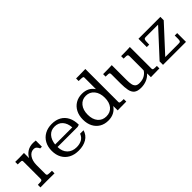

<svg xmlns="http://www.w3.org/2000/svg" viewBox="121 -1478 2338 2338"><g transform="rotate(-45 1289.5 -309.5)"><path d="M23.9 0V-44.4Q61.5 -44.4 77.1 -46.9Q92.8 -49.3 96.2 -56.2Q99.6 -63 99.6 -76.2V-371.1Q99.6 -388.2 86.2 -390.9Q72.8 -393.6 26.4 -393.6V-437Q33.7 -437 50 -437Q66.4 -437 80.6 -436.8Q94.7 -436.5 94.7 -436.5Q114.7 -436.5 135.7 -437.5Q156.7 -438.5 178.7 -439V-350.1Q202.1 -395.5 244.1 -421.4Q286.1 -447.3 342.8 -447.3Q364.7 -447.3 387.2 -444.3V-337.9Q379.9 -337.9 372.6 -337.9Q365.2 -337.9 357.9 -337.9Q348.1 -361.3 333.7 -375.2Q319.3 -389.2 293.5 -389.2Q245.6 -389.2 214.6 -344.2Q183.6 -299.3 182.6 -228Q182.6 -228 182.6 -212.6Q182.6 -197.3 182.6 -174.6Q182.6 -151.9 182.6 -128.7Q182.6 -105.5 182.6 -89.4Q182.6 -73.2 182.6 -71.8Q182.6 -50.8 200.7 -47.6Q218.8 -44.4 266.1 -44.4V0Q235.4 0 206.1 -0.5Q176.8 -1 134.8 -1Q98.6 -1 74.5 -0.5Q50.3 0 23.9 0Z M671.9 13.7Q598.1 13.7 545.2 -15.1Q492.2 -43.9 463.9 -95.9Q435.5 -147.9 435.5 -217.3Q435.5 -287.6 464.4 -339.8Q493.2 -392.1 545.4 -421.1Q597.7 -450.2 667 -450.2Q737.3 -450.2 788.1 -421.6Q838.9 -393.1 866.5 -339.1Q894 -285.2 894.5 -209.5L865.2 -200.7H519.5Q520.5 -122.6 565.2 -78.1Q609.9 -33.7 683.1 -33.7Q733.9 -33.7 772 -54Q810.1 -74.2 828.1 -121.1H887.2Q867.7 -54.2 810.5 -20.3Q753.4 13.7 671.9 13.7ZM520 -243.2H815.4Q809.6 -317.9 771.2 -360.4Q732.9 -402.8 668 -402.8Q606 -402.8 567.1 -359.9Q528.3 -316.9 520 -243.2Z M1185.5 10.3Q1121.6 10.3 1073.7 -18.1Q1025.9 -46.4 999.5 -97.7Q973.1 -148.9 973.1 -217.3Q973.1 -287.1 1000 -339.4Q1026.9 -391.6 1075.2 -420.7Q1123.5 -449.7 1187 -449.7Q1293.5 -449.7 1348.1 -368.7V-567.9Q1348.1 -580.6 1335 -583.5Q1321.8 -586.4 1290.5 -586.9Q1285.6 -586.9 1280.3 -586.9Q1274.9 -586.9 1269 -586.9V-631.3Q1281.2 -631.3 1293 -631.3Q1304.7 -631.3 1316.4 -631.3Q1346.7 -631.8 1375.7 -632.3Q1404.8 -632.8 1430.2 -633.3V-62.5Q1430.2 -51.3 1440.9 -47.9Q1451.7 -44.4 1482.4 -43.5Q1486.8 -43.5 1491.7 -43.5Q1496.6 -43.5 1502 -43.5V0Q1488.3 0.5 1474.4 0.2Q1460.4 0 1446.3 0.5Q1421.9 0.5 1398.2 1Q1374.5 1.5 1352.5 2Q1352.5 1 1352.5 -14.6Q1352.5 -30.3 1352.3 -48.3Q1352.1 -66.4 1351.6 -74.2Q1324.2 -32.7 1282.2 -11.2Q1240.2 10.3 1185.5 10.3ZM1204.1 -43Q1272.5 -43 1311.8 -89.8Q1351.1 -136.7 1351.1 -217.8Q1351.1 -299.3 1310.3 -349.1Q1269.5 -398.9 1202.6 -398.9Q1137.2 -398.9 1096.9 -349.6Q1056.6 -300.3 1056.6 -218.8Q1056.6 -138.2 1096.7 -90.6Q1136.7 -43 1204.1 -43Z M1750 9.8Q1688.5 9.8 1658.2 -15.1Q1627.9 -40 1618.4 -88.4Q1608.9 -136.7 1608.9 -206.1V-360.4Q1608.9 -377 1604.2 -383.8Q1599.6 -390.6 1584.7 -391.8Q1569.8 -393.1 1539.1 -393.1V-436Q1553.7 -436 1566.7 -436Q1579.6 -436 1591.8 -436.3Q1604 -436.5 1615.7 -436.5Q1633.3 -437 1651.6 -437.5Q1669.9 -438 1690.9 -439V-181.2Q1690.9 -140.1 1696.5 -109.4Q1702.1 -78.6 1720.5 -61.8Q1738.8 -44.9 1776.4 -44.9Q1829.1 -44.9 1865.5 -65.9Q1901.9 -86.9 1919.9 -118.2Q1920.9 -136.2 1920.9 -154.1Q1920.9 -171.9 1920.9 -190.4V-357.9Q1920.9 -375.5 1916.3 -382.8Q1911.6 -390.1 1896.5 -391.6Q1881.3 -393.1 1849.1 -393.1V-436Q1867.7 -436 1886.7 -436Q1905.8 -436 1925.3 -436.5Q1944.8 -437 1964.1 -437.7Q1983.4 -438.5 2002.9 -439.5V-68.4Q2002.9 -50.3 2015.4 -46.9Q2027.8 -43.5 2072.8 -43.5V0Q2058.6 -1 2045.2 -0.5Q2031.7 0 2019 0.5Q1993.2 0.5 1969.7 1Q1946.3 1.5 1924.3 2Q1924.3 -9.3 1924.3 -23.9Q1924.3 -38.6 1924.3 -50.3Q1924.3 -62 1924.3 -63.5Q1890.6 -26.4 1846.2 -8.3Q1801.8 9.8 1750 9.8Z M2134.8 0V-58.6L2438.5 -388.7H2224.1Q2208 -388.7 2200.9 -380.9Q2193.8 -373 2192.1 -352.5Q2190.4 -332 2189.9 -293H2147.9V-436H2524.9V-377.9L2221.2 -47.9H2441.9Q2460 -47.9 2470 -49.8Q2480 -51.8 2484.1 -62.5Q2488.3 -73.2 2488.3 -99.1Q2488.3 -99.6 2488.3 -112.3Q2488.3 -125 2488.3 -137.9Q2488.3 -150.9 2487.8 -151.4Q2489.7 -151.4 2499.5 -151.4Q2509.3 -151.4 2519 -151.4Q2528.8 -151.4 2530.3 -151.4V0Z"/></g></svg>

Font: Kameron
Style: Regular
Weight: 400
Designer: Vernon Adams
Foundry: Vernon Adams
Version: Version 1.100